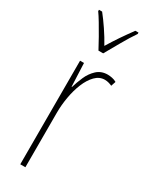

<svg xmlns="http://www.w3.org/2000/svg" viewBox="-201 -805 663 846"><g transform="rotate(30 131.0 -381.5)"><path d="M208 -535Q218 -535 230.5 -532.5Q243 -530 253 -524L245 -500Q239 -503 229 -506Q219 -509 208 -509Q181 -509 160 -487.5Q139 -466 125 -431.5Q111 -397 104 -356.5Q97 -316 97 -277V0H71V-527H91L96 -409H98Q106 -436 118.5 -465Q131 -494 153 -514.5Q175 -535 208 -535ZM119 -606Q106 -631 89.5 -660Q73 -689 57.5 -715Q42 -741 31 -756V-763H47Q67 -738 90 -704Q113 -670 131 -637Q151 -670 171 -699.5Q191 -729 216 -763H232V-756Q210 -724 186.5 -682.5Q163 -641 143 -606Z"/></g></svg>

Font: Noto Sans Sinhala UI ExtraCondensed Thin
Style: Regular
Weight: 100
Width: 2
Designer: Jelle Bosma - Monotype Design Team
Foundry: Monotype Imaging Inc.
Version: Version 2.006; ttfautohint (v1.8.4.7-5d5b)